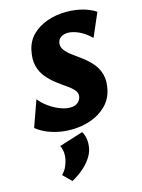

<svg xmlns="http://www.w3.org/2000/svg" viewBox="-143 -756 854 1154"><g transform="rotate(-15 284.0 -179.0)"><path d="M235 17Q190 17 149 8Q108 -1 75 -16.5Q42 -32 20 -51L78 -214Q100 -186 132 -163Q164 -140 198.5 -126.5Q233 -113 262 -113Q292 -113 309 -127Q326 -141 330 -161Q335 -184 318.5 -203.5Q302 -223 274 -242Q246 -261 216 -284Q186 -307 160.5 -337Q135 -367 124 -408.5Q113 -450 125 -506Q137 -562 174.5 -599Q212 -636 267.5 -655.5Q323 -675 387 -675Q438 -675 485 -663Q532 -651 568 -627L505 -481Q471 -515 433 -533Q395 -551 362 -551Q347 -551 333.5 -546Q320 -541 311 -531.5Q302 -522 299 -508Q294 -483 309.5 -461.5Q325 -440 352.5 -420Q380 -400 411.5 -376.5Q443 -353 468.5 -323.5Q494 -294 505.5 -253.5Q517 -213 505 -158Q492 -100 451.5 -61Q411 -22 354.5 -2.5Q298 17 235 17ZM160 317 109 266Q129 246 139 223Q149 200 153 180Q158 153 154.5 130Q151 107 143 95L292 48Q305 68 309 95.5Q313 123 307 154Q301 185 279 216Q257 247 226 272.5Q195 298 160 317Z"/></g></svg>

Font: Ysabeau Infant Black
Style: Italic
Weight: 900
Italic angle: -12°
Designer: Christian Thalmann (Catharsis Fonts)
Version: Version 2.001;gftools[0.9.30]; featfreeze: ss01,ss02,lnum